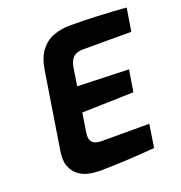

<svg xmlns="http://www.w3.org/2000/svg" viewBox="-134 -855 919 975"><g transform="rotate(-20 326.0 -367.0)"><path d="M242 6Q214 6 184 0Q154 -6 129 -24Q104 -42 91 -75Q78 -108 87 -161L152 -570Q162 -635 190.5 -672Q219 -709 260.5 -724.5Q302 -740 350 -740Q425 -740 499.5 -736.5Q574 -733 652 -727L632 -603H371Q336 -603 318 -586Q300 -569 294 -533L279 -437L556 -428L537 -311L258 -303L242 -200Q238 -176 244 -161Q250 -146 264.5 -139.5Q279 -133 301 -133H558L539 -9Q468 -3 395 1Q322 5 242 6Z"/></g></svg>

Font: Exo Thin
Style: Bold Italic
Weight: 700
Italic angle: -9°
Version: Version 2.000